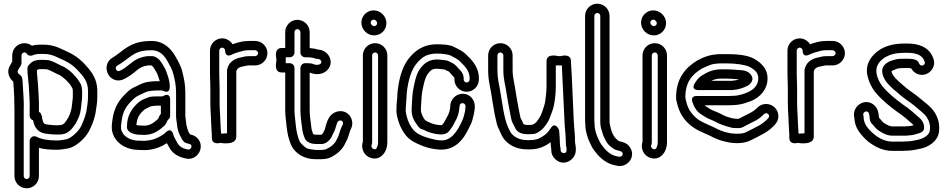

<svg xmlns="http://www.w3.org/2000/svg" viewBox="-20 -761 5113 1036"><path d="M174.9 -24.3C174 -24.7 166 -26 165 -26C149.9 -26 140 -11.7 140 -1V189C140 197.6 132.6 205 124 205C115.4 205 108 197.6 108 189V-165.4C110.3 -214.3 104.8 -258 103 -302.2C101.6 -326.9 103 -350 84.7 -359.1C79.2 -362.1 72.3 -370.8 76.4 -380.8L81.1 -389.3C85.6 -398.4 96 -408.7 96 -421V-462C96 -470.6 103.4 -478 112 -478C118.1 -478 120.3 -477 124.2 -471.1C131.5 -460.2 146.4 -457.8 156.2 -462.6C164.4 -466.7 180.1 -470 195 -470H216C262.2 -470 287 -451.8 328 -434.1C352.5 -422.8 375.3 -406.2 394 -387.6C428 -351.1 455 -324.2 455 -270V-240C455 -227.3 453.4 -213.1 452.2 -200.1L449.3 -181.9C449.2 -181.5 449.2 -180.8 449.1 -180.5C445.4 -143.1 432.9 -115.3 420.9 -86.6C410 -60.4 381.9 -32.3 357 -17.4C351.2 -13.8 342.5 -10.5 334.3 -8.6L309.3 -4.7C301.5 -3.6 293.1 -3 285 -3C239.2 -3 200 -10 174.9 -24.3ZM124 255C160.4 255 190 225.4 190 189V36.7C217.4 44.7 250.9 47 285 47C295.6 47 305.9 46.3 316.7 44.7L342.8 40.7C357.5 38.4 371.7 32.3 383 25.4C414.9 6.2 449.6 -26.4 466.7 -66.6C481.2 -95.7 494.3 -131.7 498.8 -174.8L501.7 -193.1C503.9 -207.2 505 -222.5 505 -240V-270C505 -345.4 462.4 -387.4 430 -422.3C405.9 -446.5 379 -465.8 348.1 -479.9C313.6 -494.6 277 -520 216 -520H195C180.3 -520 167.8 -518.7 151.9 -514.3C141.2 -522.7 126.5 -528 112 -528C75.6 -528 46 -498.4 46 -462V-428.6C42.2 -422.6 36.3 -411.6 32.1 -404.1C14.4 -372.3 30.7 -337.1 51.4 -321C56.2 -270.3 58 -214.9 58 -166V189C58 225.4 87.6 255 124 255ZM195 -388H216C221 -388 227.2 -387 233 -387C233 -387 234 -387 236.1 -386.3C252.7 -380.8 273.4 -368.3 293.8 -359.2C297 -357.8 300.4 -357 303.1 -355.2C313.2 -348.5 327.2 -338.3 335.9 -329.7L355.1 -308.7C358.1 -304.9 361.3 -300.5 362 -299.3C364.4 -293.8 372 -283.9 372 -280C372 -277 373 -273.1 373 -270V-240C373 -232.4 371.5 -221.2 370.2 -210.9L368.1 -191.7C364 -154.5 352.1 -130.6 339.4 -112.2C328.3 -96.1 328.7 -96.6 315.8 -87.9C311.5 -86.4 297.5 -85 285 -85C274.3 -85 255.4 -86.5 246.3 -87.8L230.7 -89.7C217.8 -92.1 213 -96.5 208.6 -117.3L206.7 -130.5C206.6 -131.4 206.2 -133.3 206 -134.2L198.6 -151.8C197.9 -152.5 190.9 -157.1 190 -157.6V-163.5C192 -212.8 186.9 -259.2 185 -306.5C182.7 -335.3 179.4 -358 179 -382.4C182.4 -385.3 189.1 -388 195 -388ZM178 -435.8C152.4 -432.7 140.7 -415 135.3 -409.7C130.5 -404.9 128 -397.5 128 -392C128 -360.4 132.8 -331.4 135 -303.5C137.2 -253.4 142 -211.1 140 -164.5V-136C140 -124.1 148.8 -114.6 158.9 -111.7C163.5 -79.4 181.6 -47.2 223.4 -40.3L239.7 -38.2C251.2 -36.6 270.7 -35 285 -35C299.9 -35 320.2 -34.2 339.2 -43.6C356.5 -52.3 367.9 -65.6 379.7 -82.6C392.1 -96.9 395.8 -109.6 399 -116.1C411.7 -138 415.4 -164 417.9 -186.3L419.8 -205.1C420.9 -213.6 423 -227.1 423 -240V-270C423 -274 422.3 -280.1 422 -282.5C420.6 -302.3 412.3 -314.2 406.4 -322.1C402.9 -328.9 398.6 -335.1 392.5 -341.8L372.5 -363.8C360.2 -377.3 342.5 -389 330.9 -396.8C325.3 -400.5 318.5 -403.6 312.7 -405.5C296.9 -412.7 275.5 -425.8 251.9 -433.7C246.7 -435.5 237.8 -436.9 234.6 -437C228.2 -437.6 222 -438 216 -438H195C189.5 -438 181 -436.5 178 -435.8Z M729 -2C684.9 -2 652.1 -22.6 640.2 -46.5C631.4 -63 630.9 -71.7 635.8 -104.6C642.1 -155.3 656.4 -180.6 682.1 -208.7L703.1 -229.7C711.6 -237 721.8 -243.4 731.9 -248C753.7 -257.3 763.3 -263.9 777 -267.7C788.5 -270.3 811.8 -273 826 -273H854C858.4 -273 896 -247.4 896 -294C896 -327.5 884.7 -353.1 877.7 -373.9C871.4 -392.9 862.4 -403.9 857 -414C849.4 -427.9 835.8 -448.4 810.9 -456.7C808.4 -457.6 805.2 -458 803 -458H777C776.1 -458 774.9 -457.9 774.2 -457.8C735.4 -453.5 704.9 -436.5 682.8 -417C661.9 -400 649.5 -390.2 627.5 -379.2C608 -368.8 595.4 -397.7 613.1 -407.1C666.8 -437.8 695 -475.7 746.8 -485.5C763.8 -488.9 777.8 -490 798 -490C840.2 -490 864.5 -464.4 883.2 -431.8C896.9 -406.6 909.5 -387.2 915.7 -360.2C923.7 -328.1 930 -300.6 930 -262V-136C930 -118.3 933.2 -107.9 934.1 -98.4L936.2 -80.2C938.4 -59.9 945.5 -38.5 956.6 -20.1C958.6 -16.8 962.2 -6.4 973.3 4.7C982.4 13.7 1005.2 14.4 1009.8 19.6C1018.8 29.8 1008.9 45.8 997.3 46.1C964.1 40.9 948.5 29.4 937 10C926.8 -10 919.1 -19.9 915.1 -34.6C915.1 -34.6 906.3 -78.7 873.3 -45.7C859.5 -31.8 838.7 -21.5 814.9 -11.3C799.5 -5.9 778.5 -2.2 758.3 -1C748 -1 738.9 -2 729 -2ZM880.7 11.6C884.8 19 889.3 26.4 892.6 33.2C910.7 69.4 948.7 89.6 991.5 95.7C992 95.8 992.9 95.9 993.5 96C1050.5 99.3 1085.7 29.9 1047.2 -13.6C1034.4 -28 1018.6 -33.2 1005.4 -35.6C1004.5 -37.2 1002.5 -41.1 999.2 -46.3C993.9 -55.3 990.1 -67.7 985.7 -87.1L983.9 -103.6C982.4 -118.7 980 -125.8 980 -136V-262C980 -306.1 972.2 -340.3 964.3 -371.8C956.1 -407.6 939.6 -432.8 926.8 -456.2C904.3 -495.5 865.5 -540 798 -540C776 -540 757.1 -538.5 737.2 -534.5C667.3 -521.4 628.8 -473.9 589.1 -451C551.4 -430.1 548.1 -388.2 563.7 -360.3C578.3 -334 612.3 -315.2 650.9 -335C676.5 -347.9 694.1 -361.7 715.2 -379C732.6 -394.4 750.4 -404.5 778.4 -408H797.9C801.5 -405.8 806.8 -399.8 813.4 -389.4C821 -375.7 827.2 -367.4 830.3 -358.1C834.6 -345.1 838.6 -334.9 841.9 -323H826C806 -323 782.2 -320.3 765 -316.3C740.4 -309.7 727.7 -300.5 712.1 -293.9C695.8 -286.6 680.4 -277.7 668.3 -265.7L645.9 -243.3C613.6 -208 593.5 -169.7 586.2 -111.4C581.3 -78 580.5 -52.8 595.8 -23.5C618.3 20.4 669.2 47.6 728.2 48C736.8 48.6 749 49 759 49C808.5 49 848.6 31.7 880.7 11.6ZM860.9 -242.9C858.3 -241.4 856.4 -241 854 -241H826C813.3 -241 791.6 -240.1 781.7 -236.2L771.7 -232.2C763 -228.7 741.8 -222.1 724.5 -205.9C693.2 -177.5 665 -139 665 -78V-75C665 -44.6 709.5 -34.3 731.9 -34C740.5 -33.3 749 -33 758 -33C810.6 -33 843.7 -61.9 866.6 -82.3C871.9 -87 875.2 -92.4 878.6 -99.2L883.8 -110.8C884.9 -113.1 885.9 -114.4 888 -116C894.5 -120.9 898 -129.4 898 -136V-221C898 -221 901.4 -265.4 860.9 -242.9ZM733 -84C727 -84 720.8 -84.9 715.7 -86.5C720.2 -128.5 732.6 -145.9 758.7 -169.4C761.6 -172 775.9 -178.3 791.6 -186.3C798.2 -188.9 818.2 -191 826 -191H848V-146.7C844.3 -142.2 840.6 -136.7 838.2 -131.3L833.5 -120.9C833.3 -120.5 833.1 -120.1 831.7 -118.2C810 -98.9 790.2 -83 758 -83C749.2 -83 741.1 -84 733 -84Z M1169 -107C1169 -116.2 1168.6 -126.1 1167.9 -135.6L1166 -169.4C1165.3 -181.5 1165 -192.6 1165 -202V-283C1165 -313.3 1163 -338.9 1163 -365V-488C1163 -496.6 1170.4 -504 1179 -504C1186.6 -504 1194.5 -496.9 1195 -487.5C1195 -487.5 1193.1 -447.6 1231.2 -466.6C1249 -475.6 1272 -481.2 1295.6 -487.6C1305.9 -489.4 1313 -490 1322 -490H1357C1364.6 -490 1373 -481.7 1373 -474C1373 -466.3 1364.6 -458 1357 -458H1322C1305 -458 1291.7 -454.2 1281.8 -451.5C1251.4 -446.5 1217.9 -429.8 1208 -394.9C1206.7 -390.4 1205 -385.3 1205 -381V-41.9C1192.6 -40.6 1179.3 -40.2 1172.9 -40C1172.2 -57.2 1169 -92.8 1169 -107ZM1123 -33.5V-18C1123 23.6 1168.5 10 1168.5 10C1168.5 10 1255 26.5 1255 -24V-376.7C1258.1 -388.2 1268.2 -399.1 1290.5 -402.3C1304.3 -404.2 1310.2 -408 1322 -408H1357C1392.6 -408 1423 -437.8 1423 -474C1423 -510.2 1392.7 -540 1357 -540H1322C1287.5 -540 1262.8 -531.7 1234.9 -522.2C1224.6 -538.9 1203.9 -554 1179 -554C1142.7 -554 1113 -524.4 1113 -488V-365C1113 -336.3 1115 -310.9 1115 -283V-202C1115 -191.4 1115.3 -179.8 1116 -166.6L1118.1 -132.4C1118.7 -123.2 1119 -115.1 1119 -107C1119 -92.3 1122 -57 1122 -49C1122 -43.6 1123 -41.7 1123 -33.5Z M1682 16H1715C1734.8 16 1747.2 3.8 1752.5 -1.2C1768.6 -14.2 1771.9 -29.6 1774.7 -34.6C1799 -77.1 1793.6 -104.9 1810.5 -110.1C1825.6 -114.9 1835.4 -100.5 1829.1 -88.1C1815.3 -63.2 1811.1 -38.4 1804.6 -23.2C1796.5 -8.3 1793.3 0.3 1788.9 6.1C1781.1 16.9 1768.8 28.2 1758 34.1C1744.5 41.4 1737 48 1715 48H1682.2C1658 45.6 1642.2 42.8 1632.7 37.5C1619.4 29.3 1601 10.4 1596.7 1.6C1586 -22.8 1579.2 -52.9 1575.9 -86.3C1573.6 -113.3 1569 -141.4 1569 -167V-395C1569 -410.1 1554.7 -420 1544 -420H1521.8C1521.8 -428.3 1521.8 -444.5 1521.8 -452H1544C1559.1 -452 1569 -466.3 1569 -477V-588C1569 -596.6 1576.7 -604 1584.5 -604C1592.9 -604 1601 -595.8 1601 -588V-477C1601 -461.9 1615.3 -452 1626 -452H1639C1654.9 -452 1673.4 -448.8 1682.1 -445C1685.2 -443.7 1689 -443 1692 -443H1695C1708.2 -443 1720.2 -428.4 1710.1 -417.4C1704.6 -411.4 1687.9 -407.5 1669.2 -415.8C1666 -417.4 1659.3 -418.7 1659.3 -418.7C1644.3 -420 1645.8 -420 1639 -420H1626C1610.9 -420 1601 -405.7 1601 -395V-167C1601 -130.8 1606.9 -98.3 1610.2 -68.9L1612.3 -54.5C1613.9 -43.1 1619.5 -26.9 1624.8 -13.7C1631.3 2.5 1656 15 1674 15C1676.4 15 1679.8 16 1682 16ZM1519 -588V-502H1500C1454.8 -502 1471.8 -443.7 1472 -436C1471.9 -430.7 1454.2 -370 1500 -370H1519V-167C1519 -135.6 1524 -106.7 1526.1 -81.7C1529.9 -43.6 1537.5 -8.6 1551.2 22.4C1572.3 67.4 1621.9 98 1681 98H1715C1742.9 98 1764.4 90.5 1783.4 77.2C1801.1 67 1817.8 51.4 1829.1 35.9C1839.1 22.6 1843.9 8.7 1848.7 0.4C1861.5 -22 1865 -50 1872.9 -63.9C1899.4 -113.6 1856.4 -176.9 1795.5 -157.9C1742.6 -141.3 1739.5 -76.3 1730.9 -58.7C1723.5 -45.3 1721 -40 1721 -40C1718.9 -38.4 1715.8 -35.2 1713.8 -34H1684.7C1682.9 -34.2 1670.5 -36.5 1669.4 -37.4C1666.8 -45 1664.4 -53.6 1661.5 -63.4L1659.8 -75.1C1656.4 -105.1 1651 -136.9 1651 -167V-369.2C1679.4 -357.4 1720.7 -355.1 1746.9 -383.6C1789.3 -429.6 1747.6 -493 1696.5 -493.1C1684.1 -497.5 1668.8 -500.5 1651 -501.6V-588C1651 -624.7 1620.2 -654 1584.5 -654C1548.2 -654 1519 -623.9 1519 -588Z M1988 -462C1988 -470.6 1995.4 -478 2004 -478C2012.6 -478 2020 -470.6 2020 -462V6C2020 12.2 2019.2 18.8 2017.6 24.7C2012.4 43.5 2006.6 46.5 1995.8 43.4C1989.1 41.5 1982.2 32.3 1984.2 23.2C1984.6 21.9 1988 18 1988 6ZM1938 -462V3.7C1924.3 45.2 1949 82.2 1982.2 91.6C2029.4 104.8 2057.5 68.1 2065.8 37.8C2068.7 27.3 2070 16.5 2070 6V-462C2070 -498.4 2040.4 -528 2004 -528C1967.6 -528 1938 -498.4 1938 -462ZM1980 -639C1980 -647.6 1987.4 -655 1996 -655C2005.1 -655 2015 -645.3 2015 -636C2015 -627.4 2007.6 -620 1999 -620C1989.9 -620 1980 -629.7 1980 -639ZM1930 -639C1930 -601.6 1961.5 -570 1999 -570C2035.4 -570 2065 -599.6 2065 -636C2065 -673.4 2033.5 -705 1996 -705C1959.6 -705 1930 -675.4 1930 -639Z M2491 -178C2491 -159.9 2484.1 -140.9 2479.2 -121.8C2476.7 -115.7 2474.6 -111.2 2471.5 -104.9L2463.7 -88.3L2452.4 -67.6C2434.2 -38.1 2417.7 -19.7 2390.7 -8.2C2379.4 -4 2368.5 -2.6 2352.4 -3.9L2335.8 -5.7C2286.8 -15.6 2237.1 -30.8 2212.5 -57.8C2196.4 -75.7 2181.3 -104.3 2174.3 -133.7C2171.6 -145.4 2169 -156.3 2169 -167C2169 -188.5 2171.8 -208.2 2173 -227.5L2174.9 -260.9C2181.8 -322.4 2196.9 -376.4 2221.9 -410.9C2251.6 -448.5 2278.4 -472 2338 -472C2363.7 -472 2398.5 -467.4 2410.3 -461.9C2431.6 -449.9 2449.3 -442.3 2459.3 -432.3C2489 -402.7 2514 -380.1 2514 -338V-332C2514 -323.4 2506.6 -316 2498 -316C2489.4 -316 2482 -323.4 2482 -332V-338C2482 -365 2464 -381.4 2456.4 -389C2444.6 -402.8 2431.7 -418.1 2410.6 -425.8C2406.2 -428.5 2395 -435.3 2380.7 -436C2369.5 -437 2355 -440 2337 -440C2290.5 -440 2265.5 -414.5 2248.1 -392.2C2230.8 -369.1 2223.5 -342.2 2217.6 -316.4L2211.6 -288.4C2204.6 -258.2 2204.1 -223.5 2202.1 -194.9C2201.4 -185.8 2201 -176.6 2201 -168C2201 -128.6 2216.6 -104.3 2239.3 -75.6C2249.7 -62.5 2259.2 -63.6 2263.9 -61.6C2287.8 -48.2 2322.2 -36.6 2355.3 -36C2363 -35.1 2364.4 -35.5 2369.8 -36.2C2398.2 -39.2 2409 -61.2 2412.8 -66.3C2421.1 -77 2429.4 -91.8 2434.5 -103L2443.1 -119.3C2443.5 -120.1 2444 -121.1 2444.2 -121.7L2448.2 -131.7C2448.4 -132.2 2448.6 -132.8 2448.7 -133.1L2452.7 -145.1C2456.5 -156.5 2458.5 -174.4 2459.9 -189C2461.3 -211.6 2491.2 -207.5 2492 -189C2491.6 -185.4 2491 -181.8 2491 -178ZM2564 -332V-338C2564 -403.8 2521.4 -440.9 2494.7 -467.7C2474.7 -487.6 2450.6 -496.4 2434.4 -505.7C2408.5 -520.5 2367.3 -522 2338 -522C2259.8 -522 2215.9 -484.2 2182.1 -441.1C2147.2 -393.5 2132.4 -330.8 2125.2 -265.8C2125.1 -265.5 2125.1 -264.9 2125 -264.5L2123.1 -231.4C2120.7 -212.7 2119 -189.2 2119 -167C2119 -151.8 2121.1 -137.6 2125.8 -121.5C2134.5 -85.4 2152.7 -49.6 2175.5 -24.2C2197.4 -0.1 2225.2 11.6 2250.7 22.5C2274.4 32.6 2303.4 41 2329.2 43.8L2347.6 45.9C2424.9 52.3 2471.2 2.3 2495.9 -43L2507.9 -65C2508.1 -65.3 2508.4 -65.9 2508.6 -66.4L2516.5 -83C2520.2 -90.6 2525.1 -99.3 2527.3 -107.9C2531.6 -125.3 2542 -156.6 2542 -188C2542 -205.2 2535.6 -221.8 2523.9 -234.4C2496.3 -264.4 2454.2 -258.8 2430.6 -236.5C2417.1 -223.6 2409 -206 2409 -181C2409 -175.8 2406.8 -165.3 2405.3 -160.9L2401.5 -149.6L2398.3 -141.5L2389.9 -125.7C2382.8 -112.3 2374.2 -94.2 2364.2 -85.9C2363.9 -85.9 2362.7 -85.8 2362 -85.7C2361.1 -85.8 2359.3 -86 2358 -86C2326.3 -86 2295.2 -99.4 2274.2 -112.1C2263.9 -125.1 2251 -149.4 2251 -168C2251 -175.4 2251.3 -182.9 2251.9 -191.2C2254.1 -222 2255 -254 2260.4 -277.6L2266.4 -305.6C2271.7 -328.7 2278.3 -348.8 2287.9 -361.8C2302.9 -381 2310.4 -390 2337 -390C2349.2 -390 2361.2 -387.4 2378.1 -386.1C2380.2 -385.9 2387.1 -381 2392.1 -379.3C2404.2 -375.3 2403.4 -373.9 2419 -355.7C2431.1 -341.6 2432 -345.1 2432 -338V-332C2432 -295.7 2461.6 -266 2498 -266C2534.3 -266 2564 -295.6 2564 -332Z M2664 -462C2664 -470.6 2671.4 -478 2680 -478C2688.6 -478 2696 -470.6 2696 -462V-383C2696 -330.6 2708 -299.1 2713.3 -257.4L2720.8 -211.9C2725 -187 2733.3 -146.6 2737.4 -124.5C2741.7 -100.8 2750.3 -91.2 2755.1 -80C2759.5 -70.1 2767 -52.1 2787.7 -43.8C2797.9 -39.7 2808.6 -37 2824 -37H2840C2850.2 -37 2867.5 -37.9 2876.9 -43.6C2887.8 -50.2 2903.4 -58 2916.2 -75.2C2926.5 -88.5 2937.3 -101.7 2944.3 -120L2954.3 -146C2960.7 -162.7 2965.2 -174.7 2969.5 -196.1C2975.5 -225.8 2979 -261.4 2979 -298V-408.2C2984.3 -408.2 2988.1 -408.2 2994.7 -408C2998.8 -408 3004.6 -408.1 3011.5 -408C3016.8 -309.3 3020.9 -208 3026 -105.8C3028.7 -51.1 3033 -35.8 3033 8C3033 22.9 3036.3 34.6 3037 40.4V47C3037 47.5 3037 48.1 3037 48.5C3038.4 71.1 3008.3 69.6 3005 51.3V45C3005 43.7 3004.8 41.9 3004.7 40.9L3002.6 28.7C3001.6 22.9 3001 16 3001 7C3001 -11.5 2998.9 -29.2 2998 -44.8C2997.9 -50.6 2997.5 -54.1 2996.7 -59.1C2996.7 -59.1 2976.4 -109.3 2950.8 -68.3C2934.6 -42.3 2914.4 -26 2885.9 -12.9C2875.1 -8.4 2856.3 -5 2840 -5H2823C2780 -5 2748.6 -25.3 2734.6 -47.6C2723.5 -68.4 2713.5 -90.2 2706.3 -119.1C2691.2 -179.1 2683.4 -255.6 2669.5 -320.9C2665.6 -342.2 2664 -358.6 2664 -383ZM2951 5.9C2951 5.9 2951 6.1 2951 7C2951 22.3 2952.9 34.5 2955 47.1V53C2955 71.4 2965.2 88.6 2978 99.8C3025 141.1 3089.1 99.3 3087 46.3V39C3087 25.2 3083 14.7 3083 8C3083 -40.3 3078.5 -56.9 3076 -108.2C3071.8 -191.5 3068.2 -275 3065 -356C3063.9 -382.8 3061 -406.7 3061 -427V-430C3061 -476.2 3004.2 -458 3004.2 -458C3000.3 -458 2996.3 -458 2995.3 -458C2989.4 -458.1 2929 -475.8 2929 -430V-298C2929 -265.8 2924.9 -235.1 2920.4 -205.4C2917.6 -192 2913.5 -183.7 2907.3 -163L2898.1 -139.1C2890.9 -125.1 2885.8 -117.7 2876 -104.9C2870.8 -97.7 2867.2 -95.9 2854.5 -88.4C2850.7 -87.8 2841.9 -87 2840 -87H2824C2816.5 -87 2819.2 -87.1 2805 -90.8C2804.8 -91.1 2803 -95.4 2800.9 -100C2792.2 -120.4 2789 -120.4 2786.6 -133.5C2782.2 -156.7 2774 -196.8 2770.2 -220.1L2762.7 -264.6C2756.8 -311 2746 -340.2 2746 -383V-462C2746 -498.4 2716.4 -528 2680 -528C2643.6 -528 2614 -498.4 2614 -462V-383C2614 -355.9 2616.1 -334.7 2620.5 -311.1C2633.9 -248.5 2641.2 -173.4 2657.5 -107.8C2660.2 -92.8 2664.7 -77.3 2671.9 -64.3C2676.4 -55.1 2683.9 -35.9 2691.4 -22.4C2716.5 18.5 2764.7 45 2823 45H2840C2887.4 45 2923.1 27.9 2951 5.9Z M3187 -114V-675C3187 -683.6 3194.4 -691 3203 -691C3211.6 -691 3219 -683.6 3219 -675V-99C3219 -83.2 3224 -63.5 3229.2 -49.2L3233 -36.1C3233.2 -35.3 3233.6 -34.3 3233.8 -33.7L3237.8 -23.7C3238.1 -22.9 3238.6 -21.8 3238.9 -21.2L3246.1 -7.9C3257 19.7 3280.5 34.7 3294.1 43.8C3295.9 45 3298.4 46.2 3300.1 46.7C3329 56.4 3333.1 54.3 3337.6 61.2C3340.2 65.2 3340.6 68.7 3339.7 72.6C3337 83.7 3328.7 85.7 3318.5 84.3C3278.4 78.5 3254.3 57.7 3232 28C3226 20 3220.4 12.9 3217.4 6.8L3210.4 -7.2C3198.6 -30.7 3188 -62.6 3188 -93C3188 -99.8 3187 -106.4 3187 -114ZM3137 -675V-114C3137 -106.1 3137.2 -100.8 3138 -91.8C3138.5 -50.7 3151.5 -13 3165.6 15.2L3172.6 29.2C3177.7 39.4 3183.7 48.1 3192.4 58.6C3217.8 92.1 3254.4 125.2 3310.1 133.5C3364.6 144.9 3413.6 86 3379.4 33.8C3361.4 6.3 3333.9 4.7 3319.1 0.3C3304.7 -9.7 3295.2 -22 3291.1 -29.8L3283.7 -43.6L3280.7 -51.1L3277 -63.9C3274.1 -74.3 3271.3 -84.5 3269 -100.8V-675C3269 -711.4 3239.4 -741 3203 -741C3166.6 -741 3137 -711.4 3137 -675Z M3497 -462C3497 -470.6 3504.4 -478 3513 -478C3521.6 -478 3529 -470.6 3529 -462V6C3529 12.2 3528.2 18.8 3526.6 24.7C3521.4 43.5 3515.6 46.5 3504.8 43.4C3498.1 41.5 3491.2 32.3 3493.2 23.2C3493.6 21.9 3497 18 3497 6ZM3447 -462V3.7C3433.3 45.2 3458 82.2 3491.2 91.6C3538.4 104.8 3566.5 68.1 3574.8 37.8C3577.7 27.3 3579 16.5 3579 6V-462C3579 -498.4 3549.4 -528 3513 -528C3476.6 -528 3447 -498.4 3447 -462ZM3489 -639C3489 -647.6 3496.4 -655 3505 -655C3514.1 -655 3524 -645.3 3524 -636C3524 -627.4 3516.6 -620 3508 -620C3498.9 -620 3489 -629.7 3489 -639ZM3439 -639C3439 -601.6 3470.5 -570 3508 -570C3544.4 -570 3574 -599.6 3574 -636C3574 -673.4 3542.5 -705 3505 -705C3468.6 -705 3439 -675.4 3439 -639Z M4040 -337C4040 -341.9 4038 -347.5 4036 -350.6C4020.2 -383.9 3978.2 -382 3970.9 -382.8C3959.5 -384.3 3914.5 -387 3900 -387H3872C3824 -387 3793.1 -369.7 3766.8 -353.2C3753.6 -345 3743 -333.8 3733.3 -318.6C3733.3 -318.6 3699.4 -275 3750 -275L3931 -275C3931.8 -275 3932.9 -275.1 3933.5 -275.1C3967.1 -278.5 3993.8 -286.5 4018.9 -301.6C4025.6 -305.6 4040 -318.9 4040 -337ZM3967.9 -332.7C3958.1 -329.4 3946.6 -326.8 3929.7 -325L3818 -325C3832.4 -332 3848.1 -337 3872 -337H3900C3911.5 -337 3960.4 -334.1 3967.9 -332.7ZM3910 -243H3740C3740 -243 3704.2 -246.4 3716.3 -210.1C3724.4 -185.8 3739 -157.4 3765.9 -142.6C3780.8 -132.1 3796.4 -122.7 3815.2 -115.6C3829.4 -110.3 3859.4 -92.9 3882.1 -85.3C3888.3 -83.2 3894.1 -81.4 3899 -80L3915.9 -75C3925.9 -72.1 3934.7 -70 3950 -70H3969C3985.4 -70 4000.4 -81.7 4006.2 -84.6L4043.7 -103.4C4068.8 -114.7 4086.5 -129.1 4102.7 -145.3C4106.3 -148.9 4108.9 -150 4114 -150C4122.6 -150 4130 -142.6 4130 -134C4130 -128.8 4128 -125.3 4118.3 -115.7C4108.1 -105.4 4092.2 -93.1 4079.7 -85.8C4053.7 -71.6 4026.9 -58.4 4001.4 -45.7C3979.8 -36.8 3933.8 -37.7 3906.3 -45.2L3890.6 -49.1C3877.2 -53.2 3863.3 -58.3 3853.2 -63.4L3830.9 -74.5C3786.4 -95.3 3754.4 -106 3728.7 -131.7C3708.4 -151.9 3693.3 -172.8 3684.1 -207.8C3680.3 -220.4 3678.6 -229.6 3678 -235.9C3678.3 -318.9 3714.8 -359.5 3767.4 -391.3C3778.6 -397.3 3797.9 -404.3 3812.8 -411C3825.5 -415.9 3849.4 -419 3872 -419H3900C3949.5 -419 3997.4 -412.4 4023.8 -400.6C4056 -383.1 4077.3 -364.3 4070.4 -324.5C4063.8 -289.7 4034.5 -268.9 3998.1 -256.7L3980.8 -250.9C3966.3 -247 3951.1 -244 3936 -244C3927.3 -244 3918.7 -243 3910 -243ZM4114 -200C4096.5 -200 4079.7 -193.1 4067.3 -180.7C4053.3 -166.6 4039.4 -157.1 4021.8 -148.4L3983.8 -129.4C3974.2 -124.6 3970.1 -121.7 3965.4 -120H3951.2C3941.7 -120.9 3939.9 -121.5 3928.6 -123.4L3913 -128C3908.5 -129.3 3903.7 -130.8 3897.9 -132.7C3885.9 -136.7 3856.9 -154.7 3832.2 -162.6C3819.9 -167.3 3806 -175.5 3793.5 -184.3C3789.2 -187.4 3786.1 -188.3 3781.6 -193H3910C3940.4 -193 3972.3 -195.4 3995.9 -203.3L4013.3 -209.1C4060.6 -222.3 4108.6 -257.8 4119.6 -315.5C4132.1 -387.4 4083 -425.5 4046.9 -445C4009.9 -464.9 3952.7 -469 3900 -469H3872C3818.3 -469 3781 -455.7 3742.6 -434.7C3678.3 -396.2 3628 -337.4 3628 -235C3628 -221.7 3631.1 -210.7 3635.9 -194.2C3646.6 -154.4 3665.8 -121.6 3693.7 -95.9C3728.7 -61.4 3768.5 -48.4 3809.1 -29.5L3830.8 -18.6C3845.3 -11.4 3862.5 -4.6 3877.9 -0.7L3893.6 3.2C3929.6 12.8 3983.7 16.6 4022 -0.1C4049.8 -12.3 4076.7 -27.2 4104.3 -42.2C4122.7 -52.9 4139.8 -66.4 4153.7 -80.3C4163.3 -89.9 4180 -106.9 4180 -134C4180 -170.4 4150.4 -200 4114 -200Z M4285 -107C4285 -116.2 4284.6 -126.1 4283.9 -135.6L4282 -169.4C4281.3 -181.5 4281 -192.6 4281 -202V-283C4281 -313.3 4279 -338.9 4279 -365V-488C4279 -496.6 4286.4 -504 4295 -504C4302.6 -504 4310.5 -496.9 4311 -487.5C4311 -487.5 4309.1 -447.6 4347.2 -466.6C4365 -475.6 4388 -481.2 4411.6 -487.6C4421.9 -489.4 4429 -490 4438 -490H4473C4480.6 -490 4489 -481.7 4489 -474C4489 -466.3 4480.6 -458 4473 -458H4438C4421 -458 4407.7 -454.2 4397.8 -451.5C4367.4 -446.5 4333.9 -429.8 4324 -394.9C4322.7 -390.4 4321 -385.3 4321 -381V-41.9C4308.6 -40.6 4295.3 -40.2 4288.9 -40C4288.2 -57.2 4285 -92.8 4285 -107ZM4239 -33.5V-18C4239 23.6 4284.5 10 4284.5 10C4284.5 10 4371 26.5 4371 -24V-376.7C4374.1 -388.2 4384.2 -399.1 4406.5 -402.3C4420.3 -404.2 4426.2 -408 4438 -408H4473C4508.6 -408 4539 -437.8 4539 -474C4539 -510.2 4508.7 -540 4473 -540H4438C4403.5 -540 4378.8 -531.7 4350.9 -522.2C4340.6 -538.9 4319.9 -554 4295 -554C4258.7 -554 4229 -524.4 4229 -488V-365C4229 -336.3 4231 -310.9 4231 -283V-202C4231 -191.4 4231.3 -179.8 4232 -166.6L4234.1 -132.4C4234.7 -123.2 4235 -115.1 4235 -107C4235 -92.3 4238 -57 4238 -49C4238 -43.6 4239 -41.7 4239 -33.5Z M4848 3H4794C4763.5 3 4733.5 -9.8 4712.2 -24.6C4695 -36.5 4683.2 -47.5 4665.7 -66.6C4652.5 -82 4643.4 -99.2 4641 -116.6C4640.7 -127.8 4639.1 -136 4637.7 -142.1C4637.2 -155.6 4652.7 -164.9 4663.2 -156.8C4669.4 -151.9 4670.4 -147.1 4673.1 -119.7C4675.2 -98.3 4687.4 -90.8 4689.8 -88C4699.8 -75.8 4709.9 -62.4 4727.4 -52.4C4739.8 -45 4763.5 -29 4794 -29H4867C4874.6 -29 4882.7 -30.4 4889.3 -31C4906.9 -31.3 4919.1 -36.3 4928 -39L4942.4 -43.1C4954.7 -47.2 4966 -56.1 4966 -70V-77C4966 -95.7 4954.1 -114.3 4941.2 -125C4914 -148.8 4885.5 -175.4 4851.2 -197.6C4809.7 -228 4770.6 -259.8 4740.6 -296.5C4727.1 -314.3 4716.6 -334.7 4711.3 -356.1C4699.8 -402 4723.7 -432.2 4758.5 -453.4C4785.1 -468 4815.1 -476 4858 -476H4877C4926.1 -476 4953 -462.1 4964.6 -438.8C4970.5 -427 4971.4 -423.4 4969.8 -418.4C4967.2 -410.6 4959.6 -404.8 4949.4 -408.2C4943.7 -410.1 4943.1 -410.8 4936.4 -424.2C4927.5 -441.9 4901.5 -444 4877 -444H4858C4843.2 -444 4823.7 -444.2 4807.1 -438.7C4796.1 -435 4750.8 -427.3 4740.8 -387.1C4740.3 -385.1 4740 -382.6 4740 -381C4740 -337 4772.3 -307.4 4788.3 -291.3C4796.8 -282.9 4806.9 -274 4815.2 -267.6L4842.7 -244C4867.3 -223 4895.7 -206.8 4915.4 -189.3C4941.1 -166.5 4966.4 -149.5 4980 -129.4C4992.5 -109.6 5000.9 -89.3 4997.2 -57.7C4994.8 -34.1 4969.2 -16 4935.5 -7.4C4912.3 -2.7 4895.1 2 4871 2C4863.1 2 4855.2 3 4848 3ZM4865.9 -79H4794C4781.4 -79 4767.2 -86.8 4752.6 -95.6C4744.7 -100.1 4738.4 -107.6 4728.2 -120.1C4725.5 -123.2 4724.5 -124.2 4722.7 -126.5C4720.7 -146.8 4719.6 -176.2 4693.9 -196.2C4645.5 -233.8 4581.7 -189.9 4588.2 -135.1C4588.9 -129.3 4591 -121.3 4591 -115C4591 -114.3 4591.1 -113 4591.2 -112.1C4595 -79.9 4610.6 -53.8 4628.3 -33.4C4644.8 -15.4 4659.2 1.9 4684.5 17.1C4710.6 34.9 4750.1 53 4794 53H4848C4855.8 53 4863.6 52.7 4872.1 52C4901.3 51.8 4926 45.5 4945.9 41.5C4986.3 33.4 5041.2 4.2 5046.9 -52.3C5052.1 -96.9 5038 -131.4 5022 -156.6C5000.2 -189.3 4970 -207.7 4948.6 -226.7C4924.9 -247.7 4898.2 -264.5 4874.8 -282.4L4847.3 -306C4827.3 -323.1 4793.9 -350.8 4790.3 -376.6C4793.3 -379.6 4805.5 -383.8 4823.7 -391.5C4828.8 -392.8 4846.3 -394 4858 -394H4877C4885 -394 4889.1 -393.5 4896.8 -392C4903.1 -381.2 4914.9 -367 4933.6 -360.8C4974.7 -347.1 5007.7 -374 5017.2 -402.6C5025.8 -428.4 5015.1 -449.8 5009.4 -461.2C4985.5 -508.9 4933.8 -526 4877 -526H4858C4808.1 -526 4768.4 -516 4733.5 -496.7C4692.3 -471.9 4640.5 -420.5 4662.9 -343.3C4670.2 -314.8 4684.1 -288.1 4701.4 -265.5C4736.8 -221.9 4779.6 -188.1 4822.2 -156.8C4822.5 -156.6 4823.1 -156.2 4823.5 -156C4854.8 -135.8 4879.2 -112.8 4908.8 -87C4909.8 -86.1 4909.1 -86.8 4910.1 -85.8C4900.6 -82.8 4895 -81 4888 -81C4880 -81 4875.5 -79.9 4865.9 -79Z"/></svg>

Font: HoneyBee
Style: Str
Weight: 700
Foundry: Cannot Into Space Fonts
Version: Version 0.89